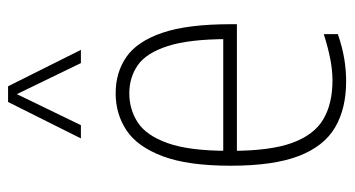

<svg xmlns="http://www.w3.org/2000/svg" viewBox="-216 -632 857 464"><g transform="rotate(-90 212.0 -399.5)"><path d="M248 9Q182 9 136.5 -17.8Q91 -44.5 67.5 -105.5Q44 -166.5 44 -270Q44 -373.5 67 -434.5Q90 -495.5 129.5 -521.8Q169 -548 219 -548Q269.5 -548 307 -522Q344.5 -496 365.2 -435.2Q386 -374.5 386 -270V-255H66V-288H358L350 -276Q350 -370 333.2 -422Q316.5 -474 287 -494.5Q257.5 -515 219 -515Q180 -515 148.5 -494.5Q117 -474 98.5 -422Q80 -370 80 -276V-267Q80 -174.5 99.2 -121.5Q118.5 -68.5 156.2 -46.2Q194 -24 250 -24Q273.5 -24 300.2 -29Q327 -34 362 -45V-11Q330 0 302.2 4.5Q274.5 9 248 9ZM110 -632 198 -808H236L324 -632H292L213 -795H221L142 -632Z"/></g></svg>

Font: Encode Sans Condensed Thin
Style: Regular
Weight: 100
Width: 3
Designer: Multiple Designers
Foundry: Impallari Type
Version: Version 3.002